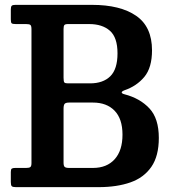

<svg xmlns="http://www.w3.org/2000/svg" viewBox="-20 -770 698 790"><path d="M385.5 0H45.5Q32.5 0 28.5 -3.8Q24.5 -7.5 24.5 -21V-62.5Q24.5 -73.5 28.5 -76.2Q32.5 -79 42.5 -79H88Q100.5 -79 105 -82.8Q109.5 -86.5 109.5 -99V-650Q109.5 -663.5 105.2 -667.2Q101 -671 87.5 -671H45Q32 -671 28.2 -674Q24.5 -677 24.5 -690V-731Q24.5 -742.5 28.2 -746.2Q32 -750 43 -750H358.5Q475 -750 540.2 -705Q605.5 -660 605.5 -563Q605.5 -491.5 573.8 -453.5Q542 -415.5 492 -398.5Q480.5 -394 480.8 -389.5Q481 -385 492.5 -382Q556 -365.5 594.8 -324Q633.5 -282.5 633.5 -202.5Q633.5 -128 602.8 -83.5Q572 -39 516.5 -19.5Q461 0 385.5 0ZM259.5 -427H350.5Q404 -427 433.8 -456.2Q463.5 -485.5 463.5 -550.5Q463.5 -616 432.2 -643.5Q401 -671 347 -671H260Q248 -671 244.8 -666.8Q241.5 -662.5 241.5 -650.5V-450Q241.5 -434 245 -430.5Q248.5 -427 259.5 -427ZM362.5 -79Q419.5 -79 451.8 -114.8Q484 -150.5 484 -216Q484 -281 451.5 -314.5Q419 -348 362.5 -348H265Q250.5 -348 246 -342.8Q241.5 -337.5 241.5 -322.5V-100.5Q241.5 -87.5 246.2 -83.2Q251 -79 264.5 -79Z"/></svg>

Font: Besley* Narrow Semi
Style: Regular
Weight: 600
Width: 4
Designer: Owen Earl
Foundry: indestructible type*
Version: Version 3.000; ttfautohint (v1.8.3)